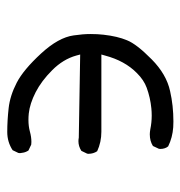

<svg xmlns="http://www.w3.org/2000/svg" viewBox="-4 -512 507 540"><g transform="rotate(-90 250.0 -241.5)"><path d="M178.7 -7.8Q223.6 -7.8 264.2 -17.1Q311.5 -27.3 353.5 -68.8Q396.5 -111.3 407.2 -138.2Q418.5 -165 422.9 -204.6Q424.8 -220.7 424.8 -241.5Q424.8 -262.2 420.9 -288.6Q415 -331.1 370.1 -379.9Q324.2 -429.7 287.8 -448.5Q251.5 -467.3 216.3 -471.2Q181.2 -475.1 149.4 -475.1Q121.1 -475.1 98.1 -460L90.3 -443.8Q89.8 -441.9 89.8 -439.2Q89.8 -436.5 90.8 -432.6Q91.8 -423.8 97.2 -415.5L113.8 -407.7Q117.2 -407.2 121.1 -407.2Q135.3 -407.2 150.4 -411.4Q165.5 -415.5 183.1 -415.5Q191.9 -415.5 201.2 -414.6Q229 -411.6 261 -395.3Q293 -378.9 323.2 -348.6Q354 -317.9 364.3 -280.8L367.2 -270L133.3 -273.9Q128.4 -274.9 123.5 -274.9Q108.9 -274.9 96.2 -266.6L88.4 -250.5Q87.9 -248.5 87.9 -247.1Q87.9 -232.9 95.2 -222.2Q120.6 -210.4 149.9 -210.4Q153.8 -210.4 158.2 -210.4H367.2L364.3 -200.2Q349.6 -144.5 314.9 -110.4Q295.4 -90.8 273.9 -83Q246.1 -72.8 215.8 -69.8Q205.6 -68.8 195.3 -68.8Q175.8 -68.8 156.7 -72.8Q148.4 -74.2 142.6 -74.2Q124 -74.2 109.9 -65.4L102.1 -48.8Q101.6 -46.9 101.6 -44.9Q101.6 -31.2 108.9 -22.5Q133.8 -10.3 162.6 -8.3Q170.9 -7.8 178.7 -7.8Z"/></g></svg>

Font: NaikaiFont
Style: Light
Weight: 300
Version: Version 1.89